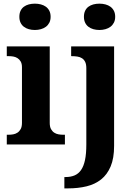

<svg xmlns="http://www.w3.org/2000/svg" viewBox="-20 -790 737 1050"><path d="M85.9 -698.2Q85.9 -717.3 92.5 -731Q99.1 -744.6 110.6 -753.2Q122.1 -761.7 137.5 -765.9Q152.8 -770 170.9 -770Q188 -770 203.6 -765.9Q219.2 -761.7 231 -753.2Q242.7 -744.6 249.8 -731Q256.8 -717.3 256.8 -698.2Q256.8 -679.7 249.8 -666Q242.7 -652.3 231 -643.6Q219.2 -634.8 203.6 -630.4Q188 -626 170.9 -626Q152.8 -626 137.5 -630.4Q122.1 -634.8 110.6 -643.6Q99.1 -652.3 92.5 -666Q85.9 -679.7 85.9 -698.2ZM28.8 -53.2Q40 -53.2 52.5 -55.4Q64.9 -57.6 75.4 -64.5Q85.9 -71.3 93 -84Q100.1 -96.7 100.1 -118.2V-421.9Q100.1 -441.9 93 -453.9Q85.9 -465.8 75.2 -472.4Q64.5 -479 52 -481Q39.6 -482.9 28.8 -482.9H17.1V-536.1H252V-118.2Q252 -96.7 259 -84Q266.1 -71.3 276.6 -64.5Q287.1 -57.6 299.8 -55.4Q312.5 -53.2 323.2 -53.2H335V0H17.1V-53.2ZM604 -536.1V7.8Q604 75.2 585.2 119.9Q566.4 164.6 533 191.2Q499.5 217.8 453.4 229Q407.2 240.2 352.1 240.2H332V178.2H338.9Q366.2 178.2 387.5 169.4Q408.7 160.6 423.1 140.1Q437.5 119.6 444.8 85.4Q452.1 51.3 452.1 0V-417Q452.1 -438.5 445.8 -451.4Q439.5 -464.4 428.5 -471.4Q417.5 -478.5 402.8 -480.7Q388.2 -482.9 372.1 -482.9H369.1V-536.1ZM439 -698.2Q439 -717.3 445.6 -731Q452.1 -744.6 463.6 -753.2Q475.1 -761.7 490.5 -765.9Q505.9 -770 523.9 -770Q541 -770 556.6 -765.9Q572.3 -761.7 584 -753.2Q595.7 -744.6 602.8 -731Q609.9 -717.3 609.9 -698.2Q609.9 -679.7 602.8 -666Q595.7 -652.3 584 -643.6Q572.3 -634.8 556.6 -630.4Q541 -626 523.9 -626Q505.9 -626 490.5 -630.4Q475.1 -634.8 463.6 -643.6Q452.1 -652.3 445.6 -666Q439 -679.7 439 -698.2Z"/></svg>

Font: Droids
Style: b
Weight: 700
Foundry: Ascender Corporation
Version: Version 1.00 build 113